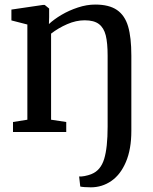

<svg xmlns="http://www.w3.org/2000/svg" viewBox="-20 -579 673 842"><path d="M100 -54V-471.5L30 -489.5V-537L169.5 -557.5H176L195.5 -541.5V-503.5L194.5 -473.5Q217 -494.5 250 -514Q283 -533.5 321.8 -546.2Q360.5 -559 397.5 -559Q458.5 -559 493 -535.2Q527.5 -511.5 541.8 -463.2Q556 -415 556 -335V-5Q556 75.5 532.2 131.2Q508.5 187 468 214.8Q427.5 242.5 378.5 242.5Q365.5 242.5 351 241.5Q336.5 240.5 332 239L327 195Q335 196 351.2 193Q367.5 190 382 184Q421.5 168 436.8 118.2Q452 68.5 452 -23.5V-334.5Q452 -390.5 443.8 -423.8Q435.5 -457 413.8 -473.5Q392 -490 351.5 -490Q313.5 -490 274.5 -473Q235.5 -456 204 -431.5V-54L270.5 -44V0H37V-44Z"/></svg>

Font: Merriweather 12pt
Style: Regular
Weight: 400
Designer: Eben Sorkin
Foundry: Eben Sorkin
Version: Version 2.100